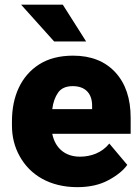

<svg xmlns="http://www.w3.org/2000/svg" viewBox="-20 -770 585 800"><path d="M302.2 9.8C353 9.8 396.5 0 432.1 -19.5C467.8 -38.6 494.1 -60.1 510.3 -83L435.5 -171.9C404.3 -132.8 357.9 -117.2 313 -117.2C250.5 -117.2 209.5 -153.8 197.8 -212.4H524.4V-279.3C524.4 -358.9 503.4 -421.9 460.9 -468.3C418.5 -514.6 359.4 -538.1 284.7 -538.1C228.5 -538.1 181.2 -525.9 143.6 -502C67.4 -453.6 29.8 -368.2 29.8 -265.1V-246.6C29.8 -200.2 40.5 -157.7 62 -119.1C105 -41 187.5 9.8 302.2 9.8ZM283.2 -411.1C335.4 -411.1 363.8 -380.4 363.8 -330.1V-328.1V-315.4H197.8C201.2 -343.3 209.5 -366.2 222.2 -384.3C234.9 -402.3 255.4 -411.1 283.2 -411.1ZM67.9 -750.5 205.6 -597.2H338.9L241.7 -750.5Z"/></svg>

Font: Vazirmatn Black
Style: Regular
Weight: 900
Designer: Saber Rastikerdar
Foundry: Saber Rastikerdar
Version: Version 33.003